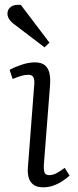

<svg xmlns="http://www.w3.org/2000/svg" viewBox="-20 -785 334 819"><path d="M126 -423Q128 -445 122.5 -455.5Q117 -466 101 -466Q87 -466 71 -461.5Q55 -457 34 -448L21 -487Q40 -498 71 -508.5Q102 -519 129 -519Q156 -519 171 -507Q186 -495 191 -472Q196 -449 193 -415L167 -82Q166 -58 170.5 -48Q175 -38 190 -38Q204 -38 219.5 -45.5Q235 -53 256 -69L277 -36Q266 -26 248.5 -14Q231 -2 209.5 6Q188 14 164 14Q136 14 121 1.5Q106 -11 101.5 -30.5Q97 -50 99 -71ZM191 -603 170 -583 40 -682Q24 -694 17.5 -706Q11 -718 12 -729Q12 -745 26.5 -756Q41 -767 69 -764Z"/></svg>

Font: Literata Light
Style: Italic
Weight: 300
Italic angle: -2°
Designer: Latin by Veronika Burian and Jose Scaglione. Greek by Irene Vlachou. Cyrillic by Vera Evstafieva
Foundry: TypeTogether
Version: Version 3.103;gftools[0.9.29]